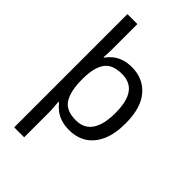

<svg xmlns="http://www.w3.org/2000/svg" viewBox="-292 -859 1199 1199"><g transform="rotate(45 307.5 -260.0)"><path d="M560 -269Q560 -178 532.5 -115.5Q505 -53 455.5 -21.5Q406 10 340 10Q298 10 266.5 -0.5Q235 -11 212 -29Q189 -47 173 -68H167Q168 -61 169.5 -45Q171 -29 172 -12Q173 5 173 16V240H85V-760H173V-536Q173 -522 172 -499.5Q171 -477 170 -464H174Q190 -487 212.5 -505.5Q235 -524 266 -535Q297 -546 340 -546Q439 -546 499.5 -476Q560 -406 560 -269ZM469 -270Q469 -371 434 -421.5Q399 -472 325 -472Q243 -472 209 -426Q175 -380 173 -288V-269Q173 -170 205.5 -116.5Q238 -63 326 -63Q375 -63 406.5 -87Q438 -111 453.5 -157.5Q469 -204 469 -270Z"/></g></svg>

Font: Noto Sans Hebrew
Style: Regular
Weight: 400
Designer: Monotype Design Team
Foundry: Monotype Imaging Inc.
Version: Version 2.003;January 10, 2023;FontCreator 14.0.0.2877 64-bi